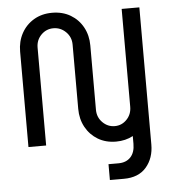

<svg xmlns="http://www.w3.org/2000/svg" viewBox="-61 -767 924 1038"><g transform="rotate(-5 401.5 -248.0)"><path d="M493 216V130H547Q589 130 613 104.5Q637 79 637 32V-10Q596 12 545 12Q489 12 446.5 -13.5Q404 -39 380 -83Q356 -127 356 -182V-531Q356 -572 327.5 -600Q299 -628 260 -628Q221 -628 193.5 -600Q166 -572 166 -531V0H70V-518Q70 -573 94 -617Q118 -661 161 -686.5Q204 -712 260 -712Q317 -712 360 -686.5Q403 -661 427 -617Q451 -573 451 -518V-169Q451 -128 479 -100Q507 -72 545 -72Q583 -72 610 -100Q637 -128 637 -169V-700H733V44Q733 118 691 167Q649 216 569 216Z"/></g></svg>

Font: MuseoModerno
Style: Regular
Weight: 400
Designer: Pablo Cosgaya, Héctor Gatti, Marcela Romero, and the Authors of The MuseoModerno Project.
Foundry: Omnibus-Type Team
Version: Version 1.001